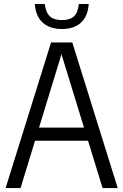

<svg xmlns="http://www.w3.org/2000/svg" viewBox="-20 -956 627 976"><path d="M8.5 0 239.5 -740H347.5L578.5 0H501.5L427.5 -240.5H158L84.5 0ZM178.5 -307.5H407L292.5 -680.5ZM294.5 -808.5Q233.5 -808.5 197.5 -840.8Q161.5 -873 157 -935.5H207.5Q213 -892 233.5 -873Q254 -854 294.5 -854Q335.5 -854 356 -873Q376.5 -892 380.5 -935.5H431Q426.5 -872.5 391.2 -840.5Q356 -808.5 294.5 -808.5Z"/></svg>

Font: Encode Sans Condensed Condensed
Style: Regular
Weight: 400
Width: 3
Designer: Multiple Designers
Foundry: Impallari Type
Version: Version 3.000; ttfautohint (v1.8.3) -l 8 -r 50 -G 200 -x 14 